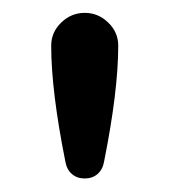

<svg xmlns="http://www.w3.org/2000/svg" viewBox="-20 -750 257 291"><path d="M79.1 -504.9Q57.6 -612.3 57.6 -680.7Q57.6 -701.2 72.8 -715.8Q87.9 -730.5 108.4 -730.5Q128.9 -730.5 144 -715.8Q159.2 -701.2 159.2 -680.7Q159.2 -612.3 137.7 -504.9Q135.7 -493.2 127.9 -486.3Q120.1 -479.5 108.4 -479.5Q96.7 -479.5 88.9 -486.3Q81.1 -493.2 79.1 -504.9Z"/></svg>

Font: jf-openhuninn-2.0
Style: Regular
Weight: 400
Designer: [Kosugi Maru]
Designed by MOTOYA      

[Varela Round]
Joe Prince (Latin component); Avraham Cornfeld (Hebrew component)
Foundry: justfont CO.,LTD.
Version: 2.0